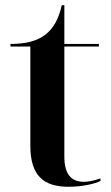

<svg xmlns="http://www.w3.org/2000/svg" viewBox="-20 -704 425 734"><path d="M242 10C297 10 344 -2 364 -12V-22C339 -13 318 -9 300 -9C251 -9 226 -40 226 -105V-526H358V-536H226V-684H216C205 -633 185 -596 154 -572C122 -547 79 -536 20 -536V-526H96V-147C96 -31 148 10 242 10Z"/></svg>

Font: Noto Serif Display SemiBold
Style: Regular
Weight: 600
Designer: Monotype Design Team
Foundry: Monotype Imaging Inc.
Version: Version 2.009